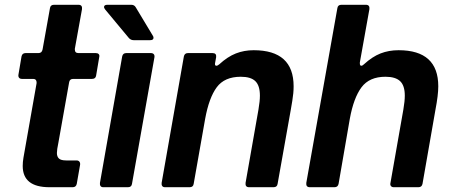

<svg xmlns="http://www.w3.org/2000/svg" viewBox="-20 -783 1891 803"><path d="M301 -14Q298 0 284 0H187Q75 0 75 -89Q75 -105 78 -123L133 -435V-439Q133 -445 129.5 -449Q126 -453 119 -453H72Q64 -453 60 -457.5Q56 -462 57 -470L70 -547Q73 -561 87 -561H141Q155 -561 158 -576L189 -749Q191 -763 206 -763H308Q325 -763 323 -745L293 -579V-576Q293 -561 308 -561H381Q389 -561 393 -556.5Q397 -552 395 -544L382 -467Q380 -453 365 -453H286Q271 -453 269 -438L224 -185Q218 -157 218 -143Q218 -128 226.5 -120Q235 -112 257 -112H300Q308 -112 312 -107Q316 -102 315 -94Z M532 -14Q530 0 515 0H412Q404 0 400.5 -5Q397 -10 398 -18L491 -547Q494 -561 508 -561H611Q619 -561 623 -556.5Q627 -552 626 -544ZM539 -615Q527 -615 519 -624L420 -743Q415 -750 415 -753Q415 -763 429 -763H529Q542 -763 548 -752L619 -634Q622 -630 622 -625Q622 -615 608 -615Z M790 -14Q788 0 773 0H670Q662 0 658.5 -5Q655 -10 656 -18L749 -547Q752 -561 766 -561H869Q886 -561 884 -544L880 -522L879 -516Q879 -508 885 -508Q890 -508 897 -514Q932 -546 966.5 -559.5Q1001 -573 1041 -573Q1208 -573 1208 -422Q1208 -394 1202.5 -361.5Q1197 -329 1196 -323L1141 -14Q1139 0 1124 0H1022Q1005 0 1007 -18L1061 -325Q1067 -360 1067 -383Q1067 -425 1048 -443.5Q1029 -462 987 -462Q919 -462 886.5 -418Q854 -374 838 -286Z M1396 -14Q1393 0 1379 0H1276Q1259 0 1261 -18L1391 -749Q1393 -763 1408 -763H1510Q1527 -763 1525 -745L1485 -522V-518Q1485 -508 1491 -508Q1496 -508 1502 -514Q1537 -546 1571.5 -559.5Q1606 -573 1647 -573Q1813 -573 1813 -422Q1813 -385 1801 -323L1747 -14Q1744 0 1730 0H1627Q1619 0 1615 -5Q1611 -10 1613 -18L1667 -325Q1673 -360 1673 -383Q1673 -425 1653.5 -443.5Q1634 -462 1592 -462Q1525 -462 1492 -418Q1459 -374 1443 -286Z"/></svg>

Font: Open Sauce Two
Style: Bold Italic
Weight: 700
Italic angle: -10°
Designer: Alfredo Marco Pradil
Foundry: Creative Sauce Fz LLC
Version: Version 1.477